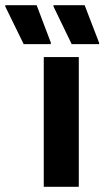

<svg xmlns="http://www.w3.org/2000/svg" viewBox="-107 -720 402 740"><path d="M88.3 -550 89.2 -555 34.2 -700H-86.7V-695L-15.8 -550ZM275 -550V-555L219.2 -700H99.2V-695L169.2 -550ZM196.7 0V-500H61.7V0Z"/></svg>

Font: Familjen Grotesk
Style: Bold
Weight: 700
Designer: Anders Wikstroem, Jonas Baeckman, Matilda Gysing, Kristian Moeller
Foundry: Familjen STHLM AB
Version: Version 2.000